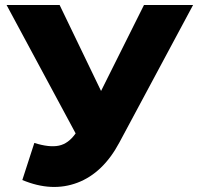

<svg xmlns="http://www.w3.org/2000/svg" viewBox="-20 -720 783 756"><path d="M67.9 -11.2 115.2 -157.2Q173.8 -138.7 211.7 -146.5Q249.5 -154.3 277.8 -194.8L5.9 -700.2H214.8L377.9 -361.8L546.9 -700.2H740.2L450.2 -159.2Q386.2 -39.1 285.2 -0.7Q184.1 37.6 67.9 -11.2Z"/></svg>

Font: Montserrat ExtraBold
Style: Regular
Weight: 800
Designer: Julieta Ulanovsky
Foundry: Julieta Ulanovsky
Version: Version 9.000